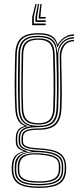

<svg xmlns="http://www.w3.org/2000/svg" viewBox="-20 -768 383 938"><path d="M169.2 150Q102.5 150 71.5 130.9Q40.5 111.8 37.5 67.8Q37.2 62.2 37.1 58.1Q37 54 37.2 47Q38.2 13.8 52 -3.8Q65.8 -21.2 95.2 -28.2V-30.2Q75.5 -36.2 66.4 -47Q57.2 -57.8 57.2 -76.5Q57.2 -82.2 57.2 -86.1Q57.2 -90 57.2 -95Q57.2 -117.8 67.9 -132.2Q78.5 -146.8 99.5 -151.8V-153.8Q78.8 -161 67.6 -181.4Q56.5 -201.8 54.5 -238Q53 -270.2 52.2 -301.6Q51.5 -333 51.6 -364.9Q51.8 -396.8 52.5 -430.5Q53.2 -464.2 54.2 -501Q56 -557.2 82.2 -581.6Q108.5 -606 167.2 -606Q209.8 -606 231.6 -593.4Q253.5 -580.8 261.2 -551.5H263.2Q269.5 -564.8 281.5 -575.8Q293.5 -586.8 309 -593.4Q324.5 -600 341.2 -600V-593Q312.8 -593 291.1 -576.6Q269.5 -560.2 262.8 -538.5H260.2Q253.2 -571.2 231.8 -585.4Q210.2 -599.5 167.2 -599.5Q112.2 -599.5 87.9 -576.8Q63.5 -554 62 -501Q60.8 -452 60 -408.2Q59.2 -364.5 59.8 -322.8Q60.2 -281 62.2 -237.8Q64 -200.5 77 -179.9Q90 -159.2 114.5 -153.2V-151.2Q87.5 -146 75.9 -132.8Q64.2 -119.5 64.2 -95Q64.2 -90 64.2 -86.1Q64.2 -82.2 64.2 -76.5Q64.2 -57.2 75.9 -46.5Q87.5 -35.8 113.5 -30V-27.5Q76.5 -23.5 61.1 -5.6Q45.8 12.2 44.8 47Q44.5 54 44.6 58.1Q44.8 62.2 45 67.8Q47.8 108.5 76.9 126Q106 143.5 169.2 143.5Q236.5 143.5 265.5 124.5Q294.5 105.5 296 61.5Q296.2 55.8 296.2 50.2Q296.2 44.8 295.8 38Q293.8 1 264.4 -16.6Q235 -34.2 169.8 -37Q139.2 -38.5 120.6 -42.9Q102 -47.2 93.6 -55.5Q85.2 -63.8 85.2 -76.5Q85.2 -82.2 85.2 -86.1Q85.2 -90 85.2 -95Q85.2 -119.5 104.4 -130Q123.5 -140.5 167.2 -140.5Q221.2 -140.5 245.9 -163Q270.5 -185.5 272.5 -238.8Q274.2 -281.5 274.2 -319.6Q274.2 -357.8 273.5 -399.2Q272.8 -440.8 271.8 -493.2Q271.2 -527.8 290.1 -550.2Q309 -572.8 341.2 -572.8V-566Q309.5 -566 294 -543.4Q278.5 -520.8 279 -488.8Q280 -438.5 281 -397.9Q282 -357.2 282 -319.1Q282 -281 280.2 -238Q278 -182.8 252.5 -158.4Q227 -134 167.2 -134Q142.5 -134 125.9 -130.8Q109.2 -127.5 100.8 -119.1Q92.2 -110.8 92.2 -95.2Q92.2 -90 92.2 -86.1Q92.2 -82.2 92.2 -76.5Q92.2 -65.2 100.9 -58.4Q109.5 -51.5 126.9 -48.1Q144.2 -44.8 170.2 -43.5Q239.2 -40.2 269.4 -21.5Q299.5 -2.8 302.8 38Q303.2 44.8 303.4 50.2Q303.5 55.8 303.2 61.5Q301.8 109 271 129.5Q240.2 150 169.2 150ZM169.2 130.8Q206.8 130.8 231.8 124.2Q256.8 117.8 269.2 102.5Q281.8 87.2 281.8 61.5Q281.8 55.8 281.8 50.2Q281.8 44.8 281.5 38Q281 17.8 269.1 4.5Q257.2 -8.8 232.9 -15.9Q208.5 -23 170.5 -24.5Q111.8 -27.2 86.2 -10.2Q60.8 6.8 59.5 47Q59.2 54 59.2 58.1Q59.2 62.2 59.5 67.8Q60.8 101.8 86.8 116.2Q112.8 130.8 169.2 130.8ZM169.2 124.5Q114.2 124.5 91.1 110.9Q68 97.2 67 67.8Q66.8 62.2 66.8 58.1Q66.8 54 66.8 47Q66.8 6.5 92.4 -7.6Q118 -21.8 169.2 -19Q207 -17.2 229.6 -10.6Q252.2 -4 262.8 8Q273.2 20 274.2 38Q274.8 44.8 274.8 50.2Q274.8 55.8 274.5 61.5Q273.5 95.2 249 109.9Q224.5 124.5 169.2 124.5ZM169.2 118Q204 118 225.2 112.2Q246.5 106.5 256.6 94Q266.8 81.5 267.2 61.5Q267.5 55.8 267.5 50.2Q267.5 44.8 267.2 38Q266.8 22 257.2 11.6Q247.8 1.2 226.2 -4.6Q204.8 -10.5 168.2 -13Q119.2 -16.5 96.8 -1.6Q74.2 13.2 74.2 47Q74.2 54 74.2 58.1Q74.2 62.2 74.2 67.8Q74.2 93 96.4 105.5Q118.5 118 169.2 118ZM169.2 137.2Q109.2 137.2 81.4 121Q53.5 104.8 52.2 67.8Q52 62.2 52 58.1Q52 54 52 47Q52 10.8 71.8 -6.5Q91.5 -23.8 134 -27.8V-29.8Q100.8 -34 86 -44.9Q71.2 -55.8 71.2 -76.5Q71.2 -82.2 71.2 -86.1Q71.2 -90 71.2 -95Q71.2 -120.2 86.5 -134Q101.8 -147.8 130 -151V-152.5Q102.5 -157 87 -177.9Q71.5 -198.8 70 -237.5Q68.2 -280.8 67.8 -322.5Q67.2 -364.2 67.9 -408.1Q68.5 -452 69.8 -501Q71 -550.2 93.8 -571.8Q116.5 -593.2 167.2 -593.2Q214.5 -593.2 236 -574.2Q257.5 -555.2 259.2 -512.2H261.2Q263.8 -534 274.4 -550.5Q285 -567 302.1 -576.5Q319.2 -586 341.2 -586.5V-579.5Q305.5 -579.5 284.6 -554.4Q263.8 -529.2 264.5 -497.5Q265.8 -442.8 266.2 -400.4Q266.8 -358 266.2 -319.5Q265.8 -281 264.2 -237.8Q262.5 -189.8 240.2 -168.2Q218 -146.8 167.2 -146.8Q135.5 -146.8 115.9 -141.6Q96.2 -136.5 87.2 -125.1Q78.2 -113.8 78.2 -95Q78.2 -90 78.2 -86.1Q78.2 -82.2 78.2 -76.5Q78.2 -54 99.8 -43.8Q121.2 -33.5 169.5 -31.2Q209 -29.5 235.2 -22.1Q261.5 -14.8 274.8 -0.1Q288 14.5 288.5 38Q288.8 44.8 288.8 50.2Q288.8 55.8 288.8 61.5Q288.8 102 260.6 119.6Q232.5 137.2 169.2 137.2ZM167.2 -153.2Q214.8 -153.2 234.6 -173.8Q254.5 -194.2 256.2 -238.5Q258 -281.2 258.2 -319.9Q258.5 -358.5 257.8 -402Q257 -445.5 255.2 -502.8Q254 -549.2 232.4 -568Q210.8 -586.8 167.2 -586.8Q119 -586.8 98.8 -566.4Q78.5 -546 77.8 -501Q76.5 -427.2 76.1 -364.8Q75.8 -302.2 77.8 -237.2Q79.2 -192.8 100 -173Q120.8 -153.2 167.2 -153.2ZM167.2 -159.5Q125 -159.5 105.9 -177.9Q86.8 -196.2 85.5 -237Q83.8 -302.2 84 -364.8Q84.2 -427.2 85.5 -501Q86.2 -543.5 105.2 -562Q124.2 -580.5 167.2 -580.5Q209 -580.5 227.5 -562.1Q246 -543.8 247.2 -503.5Q249.2 -445.8 249.9 -402.1Q250.5 -358.5 250.1 -320Q249.8 -281.5 248.2 -238.8Q247 -199.5 229.2 -179.5Q211.5 -159.5 167.2 -159.5ZM167.2 -166Q205.2 -166 222.2 -183.5Q239.2 -201 240.2 -239Q241.5 -281.5 241.9 -320Q242.2 -358.5 241.6 -402.2Q241 -446 239.2 -504Q238.2 -541 220.9 -557.5Q203.5 -574 167.2 -574Q128.5 -574 111.2 -557.1Q94 -540.2 93.2 -501Q92 -427.2 91.4 -364.8Q90.8 -302.2 93.2 -237Q94.5 -200 111.8 -183Q129 -166 167.2 -166ZM159.2 -748.5 145.2 -685V-653H203.2V-645H137.2V-685L153.2 -748.5ZM183.2 -748.5 177.2 -685H203.2V-677H169.2V-685L177.2 -748.5ZM171.2 -748.5 161.2 -685V-669H203.2V-661H153.2V-685L165.2 -748.5Z"/></svg>

Font: Big Shoulders Inline Text SC Thin
Style: Regular
Weight: 100
Designer: Patric King
Foundry: XO Type Co
Version: Version 2.002